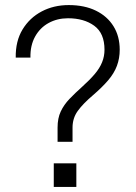

<svg xmlns="http://www.w3.org/2000/svg" viewBox="-20 -737 537 757"><path d="M452 -541Q452 -507 441 -477.5Q430 -448 406.5 -420.5Q383 -393 347 -362Q307 -328 286.5 -299.5Q266 -271 266 -234V-178H207V-234Q207 -271 219.5 -297.5Q232 -324 254 -347Q276 -370 304 -395Q334 -422 353.5 -445Q373 -468 382.5 -491.5Q392 -515 392 -541Q392 -606 351.5 -635.5Q311 -665 248 -665Q206 -665 172 -646.5Q138 -628 118.5 -593Q99 -558 100 -510H42Q41 -575 69 -621Q97 -667 144.5 -692Q192 -717 251 -717Q313 -717 358 -695Q403 -673 427.5 -633.5Q452 -594 452 -541ZM192 -93H281V0H192Z"/></svg>

Font: 42dot Sans Light Light
Style: Regular
Weight: 300
Version: Version 1.000